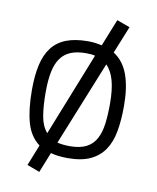

<svg xmlns="http://www.w3.org/2000/svg" viewBox="-81 -686 689 840"><g transform="rotate(10 263.5 -265.5)"><path d="M132 -23Q90 -54 73.5 -112Q57 -170 57 -258Q57 -321 67.5 -368Q78 -415 102 -446.5Q126 -478 165.5 -493.5Q205 -509 263 -509Q280 -509 295 -507Q310 -505 324 -502L372 -622L430 -601L381 -480Q426 -451 446 -395Q466 -339 466 -257Q466 -194 457 -144Q448 -94 424.5 -60Q401 -26 362 -8Q323 10 263 10Q218 10 187 1L151 91L95 70ZM263 -43Q308 -43 336 -57.5Q364 -72 379 -100Q394 -128 399 -167.5Q404 -207 404 -257Q404 -317 393 -358Q382 -399 358 -423L207 -49Q231 -43 263 -43ZM118 -258Q118 -196 125.5 -152Q133 -108 156 -82L303 -452Q287 -456 263 -456Q222 -456 194.5 -444.5Q167 -433 150 -409Q133 -385 125.5 -347.5Q118 -310 118 -258Z"/></g></svg>

Font: Panefresco 250wt
Style: Regular
Weight: 300
Version: Version 1.000